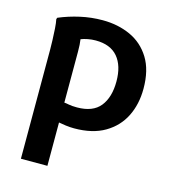

<svg xmlns="http://www.w3.org/2000/svg" viewBox="-116 -653 876 980"><g transform="rotate(15 322.0 -163.5)"><path d="M85 232V-345Q85 -364 84 -394.5Q83 -425 81 -455Q79 -485 75 -503L78 -511Q130 -533 188 -546Q246 -559 306 -559Q387 -559 453 -529Q519 -499 558 -436Q597 -373 597 -275Q597 -193 565 -128.5Q533 -64 468.5 -26Q404 12 307 12Q285 12 262.5 9Q240 6 225 3V232ZM225 -372V-102Q232 -102 249 -98.5Q266 -95 293 -95Q377 -95 415.5 -143Q454 -191 454 -275Q454 -358 415 -404Q376 -450 298 -450Q277 -450 256.5 -446Q236 -442 221 -436Q223 -423 224 -407Q225 -391 225 -372Z"/></g></svg>

Font: Kufam SemiBold
Style: Regular
Weight: 600
Designer: Wael Morcos, Artur Schmal
Foundry: Original Type
Version: Version 1.300; ttfautohint (v1.8.3)